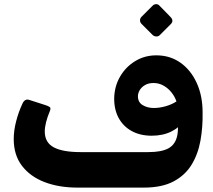

<svg xmlns="http://www.w3.org/2000/svg" viewBox="-20 -882 1010 909"><path d="M347.1 6.2Q259.4 6.2 191.2 -19.8Q123.1 -45.9 84.1 -96.9Q45 -147.9 45 -223.4Q45 -264 56.5 -308.2Q68 -352.5 86.1 -390.9Q97.5 -417 120.5 -408.4L194.1 -384.7Q208.5 -380.2 215.1 -375.5Q221.7 -370.7 216.7 -357.9Q192 -298.7 192 -259.6Q192 -207.4 234.3 -184.6Q276.6 -161.9 361.2 -161.9H479.6V6.2ZM460.4 6.2Q443.9 6.2 438.4 0.3Q433 -5.6 433.2 -13.7Q433.4 -21.8 433.4 -27.4V-128.4Q433.4 -146.5 438.1 -154.2Q442.9 -161.9 460.4 -161.9H682.8Q744.2 -161.9 776.8 -179.4Q809.4 -197 818.6 -237.7Q827.7 -278.5 817.9 -348.4L850.6 -312.7Q831.2 -279.2 791.3 -259.4Q751.4 -239.5 698 -239.5Q643.8 -239.5 603.3 -261.7Q562.9 -284 541.4 -324.1Q520 -364.1 520.6 -417.5Q521.9 -473.6 548.6 -519.6Q575.4 -565.6 620.3 -592.8Q665.2 -620 719.9 -620Q784.9 -620 834 -585.4Q883.1 -550.9 911.2 -489.7Q939.2 -428.5 939.2 -349.7Q940.5 -279.9 929 -216Q917.5 -152.1 886.9 -102Q856.2 -51.9 801.2 -22.8Q746.1 6.2 660.5 6.2ZM708.2 -370.7Q735.2 -370.7 764.2 -379Q793.3 -387.2 815.4 -401.7Q807.5 -425.1 791.7 -444.7Q775.9 -464.4 754.2 -476.7Q732.5 -489 706.4 -489Q683.7 -489 667.2 -479.6Q650.6 -470.2 641.8 -455.7Q633 -441.2 633 -426.2Q633 -397.6 655.6 -384.2Q678.2 -370.7 708.2 -370.7ZM736.1 -715.4Q729.6 -708.9 719.6 -709.4Q709.5 -709.9 702.6 -716.4L650 -769Q642.9 -776.5 642.9 -785.9Q642.9 -795.4 650 -802.5L702.6 -855.1Q709.5 -862 719.1 -862.3Q728.6 -862.6 735.1 -855.1L786.5 -802.5Q804.7 -784 788.7 -768Z"/></svg>

Font: Rubik Light
Style: Regular
Weight: 300
Designer: Hubert and Fischer
Foundry: Hubert and Fischer
Version: Version 2.300;gftools[0.9.30]